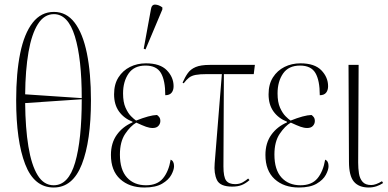

<svg xmlns="http://www.w3.org/2000/svg" viewBox="-20 -825 1730 855"><path d="M219 10Q132 10 92 -94Q52 -198 52 -379Q52 -500 70 -588Q88 -676 125.5 -724Q163 -772 220 -772Q276 -772 312.5 -724Q349 -676 367 -587.5Q385 -499 385 -378Q385 -197 344.5 -93.5Q304 10 219 10ZM344 -388Q344 -564 313.5 -663Q283 -762 220 -762Q177 -762 149 -718Q121 -674 107 -593.5Q93 -513 92 -405ZM219 0Q285 0 314.5 -101Q344 -202 344 -383L92 -366Q93 -255 106.5 -172.5Q120 -90 147.5 -45Q175 0 219 0Z M623 10Q556 10 515 -27.5Q474 -65 474 -135Q474 -188 500 -224.5Q526 -261 570 -280V-283Q532 -298 510 -328.5Q488 -359 488 -405Q488 -450 507.5 -480.5Q527 -511 559 -527Q591 -543 630 -543Q693 -543 723 -512Q753 -481 753 -441Q753 -423 744 -412Q735 -401 716 -401Q716 -467 696.5 -500Q677 -533 628 -533Q577 -533 552.5 -497.5Q528 -462 528 -409Q528 -370 539 -345.5Q550 -321 563.5 -307.5Q577 -294 586 -288Q646 -312 679 -313Q684 -310 689 -303.5Q694 -297 694 -286Q694 -274 685.5 -264.5Q677 -255 660 -255Q646 -255 630.5 -260.5Q615 -266 587 -279Q561 -264 537.5 -229Q514 -194 514 -137Q514 -69 545.5 -34.5Q577 0 630 0Q680 0 705.5 -30.5Q731 -61 740 -114Q755 -108 755 -85Q755 -69 743 -46.5Q731 -24 702 -7Q673 10 623 10ZM628 -605 620 -608 652 -783Q655 -805 671 -804.5Q687 -804 703 -792V-783Z M1014 6Q960 6 946 -23.5Q932 -53 936 -98L968 -495H903Q870 -495 851.5 -491.5Q833 -488 821.5 -479Q810 -470 798 -454L793 -457Q804 -482 816.5 -499.5Q829 -517 851.5 -526.5Q874 -536 914 -536H1115L1110 -495H977L975 -84Q975 -37 987 -21Q999 -5 1027 -5Q1047 -5 1061.5 -13.5Q1076 -22 1085 -30L1091 -23Q1074 -8 1056.5 -1Q1039 6 1014 6Z M1311 10Q1244 10 1203 -27.5Q1162 -65 1162 -135Q1162 -188 1188 -224.5Q1214 -261 1258 -280V-283Q1220 -298 1198 -328.5Q1176 -359 1176 -405Q1176 -450 1195.5 -480.5Q1215 -511 1247 -527Q1279 -543 1318 -543Q1381 -543 1411 -512Q1441 -481 1441 -441Q1441 -423 1432 -412Q1423 -401 1404 -401Q1404 -467 1384.5 -500Q1365 -533 1316 -533Q1265 -533 1240.5 -497.5Q1216 -462 1216 -409Q1216 -370 1227 -345.5Q1238 -321 1251.5 -307.5Q1265 -294 1274 -288Q1334 -312 1367 -313Q1372 -310 1377 -303.5Q1382 -297 1382 -286Q1382 -274 1373.5 -264.5Q1365 -255 1348 -255Q1334 -255 1318.5 -260.5Q1303 -266 1275 -279Q1249 -264 1225.5 -229Q1202 -194 1202 -137Q1202 -69 1233.5 -34.5Q1265 0 1318 0Q1368 0 1393.5 -30.5Q1419 -61 1428 -114Q1443 -108 1443 -85Q1443 -69 1431 -46.5Q1419 -24 1390 -7Q1361 10 1311 10Z M1622 10Q1578 10 1556 -16Q1534 -42 1534 -105L1532 -536H1577L1575 -101Q1575 -75 1578.5 -52.5Q1582 -30 1594.5 -15.5Q1607 -1 1633 -1Q1653 -1 1681 -18L1686 -10Q1673 -1 1656.5 4.5Q1640 10 1622 10Z"/></svg>

Font: Noto Serif Display ExtraCondensed ExtraLight
Style: Regular
Weight: 200
Width: 2
Designer: Monotype Design Team
Foundry: Monotype Imaging Inc.
Version: Version 2.009